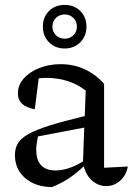

<svg xmlns="http://www.w3.org/2000/svg" viewBox="-20 -754 542 784"><path d="M192 10Q124 9 82.5 -27Q41 -63 41 -121Q41 -148 53 -168.5Q65 -189 96 -206.5Q127 -224 182.5 -241.5Q238 -259 326 -280L330 -384Q264 -436 168 -436Q154 -436 138 -434L122 -308Q53 -320 53 -373Q53 -406 76.5 -433Q100 -460 140 -476Q180 -492 228 -492Q281 -492 326 -471Q371 -450 405 -412V-69L502 -74Q495 -37 470 -15.5Q445 6 413 6Q384 6 358.5 -14.5Q333 -35 322 -75Q294 -48 263 -27Q232 -6 192 10ZM128 -143Q128 -58 207 -58Q232 -58 260 -67Q288 -76 319 -95L324 -233L135 -197Q132 -183 130 -169Q128 -155 128 -143ZM244 -556Q205 -556 180 -581.5Q155 -607 155 -645Q155 -684 180 -709Q205 -734 244 -734Q283 -734 308 -709Q333 -684 333 -645Q333 -607 308 -581.5Q283 -556 244 -556ZM244 -596Q265 -596 279.5 -610Q294 -624 294 -645Q294 -667 279.5 -681Q265 -695 244 -695Q223 -695 208.5 -681Q194 -667 194 -645Q194 -624 208.5 -610Q223 -596 244 -596Z"/></svg>

Font: Piazzolla
Style: Regular
Weight: 400
Designer: Juan Pablo del Peral
Foundry: Huerta Tipografica
Version: Version 1.330